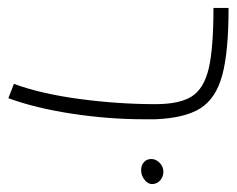

<svg xmlns="http://www.w3.org/2000/svg" viewBox="-20 -300 595 483"><path d="M555 -280Q555 -169 539 -110.5Q523 -52 484 -27.5Q445 -3 371 0H341Q253 0 161 -14Q69 -28 1 -53L15 -89Q83 -64 180 -51Q277 -38 371 -38Q432 -38 462.5 -57.5Q493 -77 505 -127.5Q517 -178 517 -280ZM391 132Q391 119 381.5 109.5Q372 100 361 100Q349 100 342 108Q335 116 335 128Q335 143 345.5 154.5Q356 166 370 162Q380 159 385.5 150.5Q391 142 391 132Z"/></svg>

Font: Vibes
Style: Regular
Weight: 400
Designer: AbdElmomen Kadhim
Version: Version 1.100